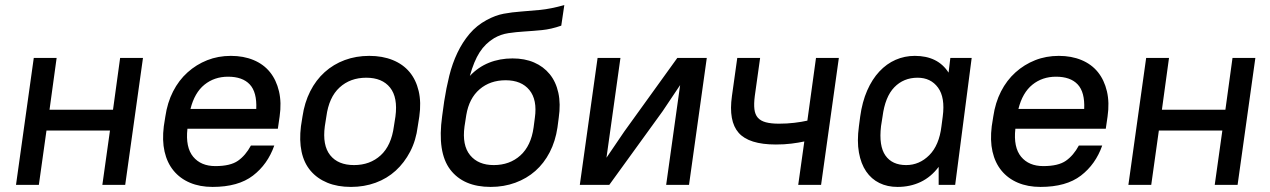

<svg xmlns="http://www.w3.org/2000/svg" viewBox="-20 -728 5000 756"><path d="M413 -214H163L133 0H43L113 -500H203L175 -296H425L453 -500H543L473 0H383Z M817 8Q767 8 728 -8.5Q689 -25 663.5 -56Q638 -87 628 -131Q618 -175 625 -231L631 -269Q639 -324 661.5 -368Q684 -412 718.5 -443Q753 -474 796 -491Q839 -508 889 -508Q939 -508 978.5 -491.5Q1018 -475 1043 -444Q1068 -413 1078.5 -368.5Q1089 -324 1081 -269L1074 -221H718Q710 -148 740.5 -111Q771 -74 828 -74Q887 -74 917 -95Q947 -116 968 -155H1060Q1034 -81 976 -36.5Q918 8 817 8ZM878 -426Q824 -426 785 -394.5Q746 -363 730 -299H989Q992 -365 963.5 -395.5Q935 -426 878 -426Z M1362 8Q1309 8 1269 -8.5Q1229 -25 1203 -55.5Q1177 -86 1167.5 -130.5Q1158 -175 1165 -231L1171 -269Q1179 -324 1201.5 -368.5Q1224 -413 1258.5 -444Q1293 -475 1337.5 -491.5Q1382 -508 1434 -508Q1486 -508 1526.5 -491.5Q1567 -475 1592.5 -444.5Q1618 -414 1628.5 -369.5Q1639 -325 1631 -269L1625 -231Q1618 -175 1595 -131Q1572 -87 1538 -56Q1504 -25 1459 -8.5Q1414 8 1362 8ZM1374 -78Q1437 -78 1479 -116.5Q1521 -155 1531 -231L1537 -269Q1547 -344 1516 -383Q1485 -422 1422 -422Q1359 -422 1317 -383.5Q1275 -345 1265 -269L1259 -231Q1249 -156 1280 -117Q1311 -78 1374 -78Z M1912 8Q1805 8 1753 -60Q1701 -128 1721 -271L1729 -329Q1737 -381 1749 -429.5Q1761 -478 1781 -520Q1801 -562 1829 -595Q1857 -628 1896 -649Q1931 -668 1963.5 -674Q1996 -680 2031 -682.5Q2066 -685 2107 -689Q2148 -693 2202 -708L2190 -627Q2150 -613 2114 -609.5Q2078 -606 2045 -604Q2012 -602 1982 -597.5Q1952 -593 1926 -578Q1891 -557 1868.5 -522Q1846 -487 1830 -429Q1863 -464 1905.5 -481Q1948 -498 1998 -498Q2046 -498 2083 -482Q2120 -466 2144.5 -436Q2169 -406 2178.5 -362.5Q2188 -319 2180 -264L2175 -226Q2167 -172 2144.5 -128.5Q2122 -85 2088 -55Q2054 -25 2009 -8.5Q1964 8 1912 8ZM1971 -412Q1910 -412 1868.5 -376.5Q1827 -341 1816 -275L1809 -230Q1799 -156 1831 -117Q1863 -78 1924 -78Q1987 -78 2029 -116Q2071 -154 2081 -226L2086 -264Q2096 -335 2064.5 -373.5Q2033 -412 1971 -412Z M2658 -393 2589 -290 2379 0H2263L2333 -500H2423L2368 -107L2438 -210L2647 -500H2763L2693 0H2603Z M3147 -171Q3124 -166 3096 -162.5Q3068 -159 3035 -159Q2929 -159 2888.5 -205Q2848 -251 2862 -350L2883 -500H2973L2952 -350Q2948 -319 2950.5 -298Q2953 -277 2964 -264.5Q2975 -252 2995.5 -246.5Q3016 -241 3047 -241Q3079 -241 3108 -244.5Q3137 -248 3159 -253L3193 -500H3283L3213 0H3123Z M3514 8Q3474 8 3442.5 -7.5Q3411 -23 3390.5 -53Q3370 -83 3362 -127.5Q3354 -172 3362 -231L3367 -269Q3375 -327 3394.5 -371.5Q3414 -416 3442.5 -446.5Q3471 -477 3506.5 -492.5Q3542 -508 3582 -508Q3673 -508 3715 -442L3722 -500H3806L3741 0H3676V-71Q3646 -31 3605 -11.5Q3564 8 3514 8ZM3548 -78Q3600 -78 3639 -117Q3678 -156 3687 -231L3692 -269Q3702 -344 3673.5 -383Q3645 -422 3593 -422Q3538 -422 3501.5 -384.5Q3465 -347 3455 -269L3449 -231Q3440 -153 3466.5 -115.5Q3493 -78 3548 -78Z M4077 8Q4027 8 3988 -8.5Q3949 -25 3923.5 -56Q3898 -87 3888 -131Q3878 -175 3885 -231L3891 -269Q3899 -324 3921.5 -368Q3944 -412 3978.5 -443Q4013 -474 4056 -491Q4099 -508 4149 -508Q4199 -508 4238.5 -491.5Q4278 -475 4303 -444Q4328 -413 4338.5 -368.5Q4349 -324 4341 -269L4334 -221H3978Q3970 -148 4000.5 -111Q4031 -74 4088 -74Q4147 -74 4177 -95Q4207 -116 4228 -155H4320Q4294 -81 4236 -36.5Q4178 8 4077 8ZM4138 -426Q4084 -426 4045 -394.5Q4006 -363 3990 -299H4249Q4252 -365 4223.5 -395.5Q4195 -426 4138 -426Z M4793 -214H4543L4513 0H4423L4493 -500H4583L4555 -296H4805L4833 -500H4923L4853 0H4763Z"/></svg>

Font: Retni Sans Medium
Style: Italic
Weight: 500
Italic angle: -8°
Designer: Vitaly Kuzmin
Foundry: ParaType Ltd.
Version: Version 1.00;June 10, 2019;FontCreator 11.5.0.2425 64-bit; t